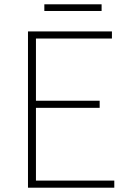

<svg xmlns="http://www.w3.org/2000/svg" viewBox="-20 -872 602 892"><path d="M110 0V-726H500V-693H147V-404H443V-371H147V-33H511V0ZM186 -821V-852H452V-821Z"/></svg>

Font: Shanggu Sans SC VF
Style: Regular
Weight: 250
Designer: GuiWonder
Version: Version 1.021